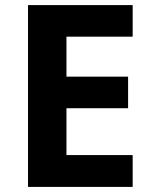

<svg xmlns="http://www.w3.org/2000/svg" viewBox="-20 -734 600 754"><path d="M501 0V-125H241V-309H483V-433H241V-590H501V-714H90V0Z"/></svg>

Font: Noto Sans Lisu
Style: Bold
Weight: 700
Designer: Monotype Design Team. David Williams.
Foundry: Monotype Imaging Inc.
Version: Version 2.102